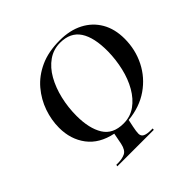

<svg xmlns="http://www.w3.org/2000/svg" viewBox="-180 -898 1072 1072"><g transform="rotate(-45 355.5 -362.5)"><path d="M162 0 164 -10H178Q210 -10 233.5 -21Q257 -32 266 -74L279 -141Q182 -161 133 -226Q84 -291 84 -382Q84 -443 105 -503.5Q126 -564 168.5 -614.5Q211 -665 276.5 -695Q342 -725 432 -725Q512 -725 571 -694.5Q630 -664 662.5 -608Q695 -552 695 -475Q695 -389 658 -315.5Q621 -242 552.5 -194.5Q484 -147 390 -138L381 -96Q374 -62 374 -46Q374 -26 390 -18Q406 -10 437 -10H451L450 0ZM356 -144Q410 -144 451 -173.5Q492 -203 520.5 -252.5Q549 -302 563.5 -364Q578 -426 579 -490Q580 -600 542.5 -657Q505 -714 424 -714Q371 -714 329 -684.5Q287 -655 258.5 -604.5Q230 -554 215 -490.5Q200 -427 200 -360Q200 -261 236 -202.5Q272 -144 356 -144Z"/></g></svg>

Font: Noto Serif Display SemiCondensed Medium
Style: Italic
Weight: 500
Width: 4
Italic angle: -12°
Designer: Monotype Design Team
Foundry: Monotype Imaging Inc.
Version: Version 2.009